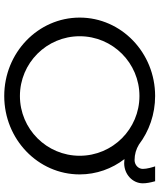

<svg xmlns="http://www.w3.org/2000/svg" viewBox="57 -803 752 906"><g transform="rotate(90 433.0 -350.0)"><path d="M151 -350C151 -505.7 277.3 -632 433 -632C588.7 -632 715 -505.7 715 -350C715 -194.3 588.7 -68 433 -68C277.3 -68 151 -194.3 151 -350ZM63 -350C63 -153.5 228.8 6 433 6C637.2 6 803 -153.5 803 -350C803 -429.1 776.1 -502.2 730.7 -561.3C737 -560.5 743.5 -560 750.2 -560C802.5 -560 845 -599.4 845 -648C845 -664.7 841.5 -683.4 835.2 -706H765C769 -694 777 -668 777 -648C777 -626.5 758.3 -609 735.3 -609C708.3 -609 683.7 -616.4 661.9 -629.7C598.9 -677.5 519.4 -706 433 -706C228.8 -706 63 -546.5 63 -350Z"/></g></svg>

Font: Resamitz
Style: Bold
Weight: 700
Designer: gluk
Foundry: gluk
Version: Version 0.047